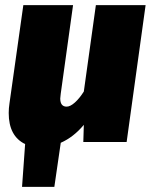

<svg xmlns="http://www.w3.org/2000/svg" viewBox="-20 -554 592 749"><path d="M548 -534 474 0H305L307 -67Q267 -19 217 3L192 175H66L78 8Q14 -23 14 -113Q14 -132 17 -151L71 -534H265L217 -189Q215 -175 215 -170Q215 -138 240 -138Q254 -138 272 -154Q290 -170 307 -197L354 -534Z"/></svg>

Font: FiraGO Heavy
Style: Italic
Weight: 900
Italic angle: -8°
Designer: bBox Type GmbH
Foundry: bBox Type GmbH
Version: Version 1.001